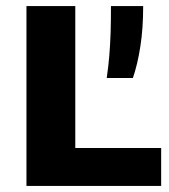

<svg xmlns="http://www.w3.org/2000/svg" viewBox="-20 -615 558 635"><path d="M67.5 0V-595H229V-125.5H513V0ZM333 -357Q338.5 -394.5 341.5 -430.8Q344.5 -467 345.8 -507Q347 -547 347 -595H453.5Q453.5 -521 444.2 -461.5Q435 -402 419.5 -357Z"/></svg>

Font: Encode Sans SC
Style: Bold
Weight: 700
Version: Version 3.002